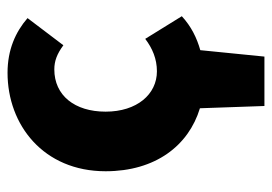

<svg xmlns="http://www.w3.org/2000/svg" viewBox="-126 -423 721 509"><g transform="rotate(-90 234.5 -168.5)"><path d="M208 172H339L356 2C388 -7 419 -22 446 -47L386 -144C361 -125 333 -113 300 -113C239 -113 193 -166 193 -249C193 -331 236 -385 305 -385C327 -385 346 -378 369 -361L441 -456C404 -488 357 -509 296 -509C158 -509 35 -414 35 -249C35 -117 103 -29 202 1Z"/></g></svg>

Font: Source Sans Pro
Style: Bold
Weight: 700
Designer: Paul D. Hunt
Foundry: Adobe Systems Incorporated
Version: Version 3.006;hotconv 1.0.111;makeotfexe 2.5.65597